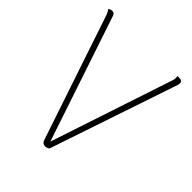

<svg xmlns="http://www.w3.org/2000/svg" viewBox="-198 -820 948 948"><g transform="rotate(45 276.5 -346.0)"><path d="M275 8Q256 8 250 -9L31 -661Q28 -671 23.5 -679Q19 -687 15 -691Q20 -696 25 -698Q30 -700 35 -700Q50 -700 55 -686L283 -6H269L487 -663Q489 -667 490.5 -673.5Q492 -680 492 -684Q492 -687 492 -691Q492 -695 490 -698Q494 -700 497 -700Q500 -700 504 -700Q514 -700 520 -695Q526 -690 525 -682Q525 -677 523 -670Q521 -663 519 -658L297 0Q291 4 285.5 6Q280 8 275 8Z"/></g></svg>

Font: Arima Thin Thin
Style: Regular
Weight: 250
Version: Version 1.100